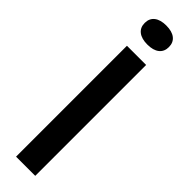

<svg xmlns="http://www.w3.org/2000/svg" viewBox="-322 -922 906 906"><g transform="rotate(45 131.0 -469.5)"><path d="M67 0V-740H195V0ZM50 -875.5Q50 -906 71.2 -922.5Q92.5 -939 131 -939Q169.5 -939 190.5 -922.5Q211.5 -906 211.5 -875.5Q211.5 -845 190.5 -828.5Q169.5 -812 131 -812Q92.5 -812 71.2 -828.5Q50 -845 50 -875.5Z"/></g></svg>

Font: Encode Sans Semi Condensed SmBd
Style: Regular
Weight: 600
Width: 4
Designer: Multiple Designers
Foundry: Impallari Type
Version: Version 2.000